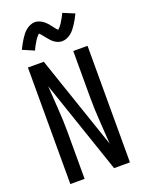

<svg xmlns="http://www.w3.org/2000/svg" viewBox="-177 -1056 854 1138"><g transform="rotate(-20 250.0 -487.0)"><path d="M62 0V-735H162L363 -145Q359 -219 353.5 -293Q348 -367 348 -441V-735H438V0H338L137 -590Q141 -516 146.5 -442Q152 -368 152 -294V0ZM308 -812Q294 -812 282 -816.5Q270 -821 260 -828Q250 -835 241 -845Q232 -855 224.5 -864Q217 -873 208 -884.5Q199 -896 192 -902Q190 -900 184.5 -894.5Q179 -889 176.5 -885.5Q174 -882 171 -878Q168 -874 165 -869Q162 -864 158.5 -858Q155 -852 151 -845.5Q147 -839 143.5 -831.5Q140 -824 136 -815L64 -846Q73 -864 81.5 -879.5Q90 -895 98 -907Q106 -919 114.5 -930Q123 -941 135 -951Q147 -961 162 -967.5Q177 -974 192 -974Q200 -974 207.5 -972Q215 -970 221.5 -967.5Q228 -965 235 -960.5Q242 -956 247.5 -951.5Q253 -947 259 -941Q265 -935 269.5 -929.5Q274 -924 278.5 -918Q283 -912 288.5 -905Q294 -898 298 -893Q302 -888 308 -884Q310 -886 315.5 -891.5Q321 -897 323.5 -900.5Q326 -904 329 -908Q332 -912 335 -917Q338 -922 341.5 -928Q345 -934 349 -940.5Q353 -947 356.5 -954.5Q360 -962 364 -970L436 -940Q427 -921 418.5 -906Q410 -891 402 -879Q394 -867 385.5 -856Q377 -845 365 -835Q353 -825 338 -818.5Q323 -812 308 -812Z"/></g></svg>

Font: Iosevka SS04 Medium
Style: Regular
Weight: 500
Monospace: yes
Designer: Belleve Invis
Foundry: Belleve Invis
Version: Version 19.0.0; ttfautohint (v1.8.4)